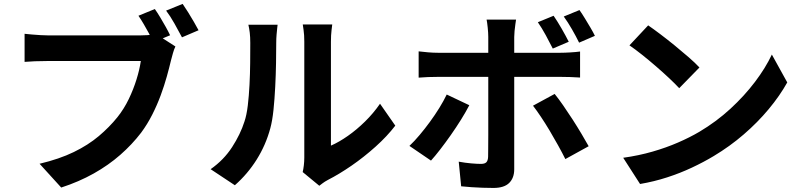

<svg xmlns="http://www.w3.org/2000/svg" viewBox="-20 -888 4040 966"><path d="M759 -842.6Q772.4 -823.7 786.7 -799.7Q801 -775.7 814.1 -752.4Q827.1 -729.1 835.8 -710.6L752.4 -675.6Q742.4 -696.3 729.8 -719.4Q717.3 -742.4 703.7 -765.7Q690.2 -788.9 676.6 -808.8ZM898.9 -868.4Q911.6 -850.3 926.6 -826.1Q941.6 -801.9 955.6 -777.8Q969.5 -753.7 979 -735.8L895.6 -700.2Q879.4 -731.2 857.9 -769.3Q836.5 -807.4 815.7 -834.6ZM862.5 -654.2Q855.6 -640.2 850.2 -620.8Q844.8 -601.4 840.5 -585Q831.9 -548.5 819.2 -502.8Q806.5 -457.1 788.3 -407.9Q770.1 -358.7 745.7 -310.7Q721.3 -262.6 690.2 -220.6Q644.9 -161.3 585.3 -109Q525.7 -56.7 451.5 -15.1Q377.3 26.6 288 55.6L179.1 -64.1Q278.8 -87.8 351.2 -123Q423.7 -158.2 477 -203.2Q530.3 -248.1 571 -298.7Q604.3 -340.6 628 -389.9Q651.6 -439.1 666.9 -488.7Q682.3 -538.2 688.5 -581.1Q673.7 -581.1 638.9 -581.1Q604.1 -581.1 557.8 -581.1Q511.6 -581.1 461 -581.1Q410.5 -581.1 363.3 -581.1Q316.1 -581.1 278.7 -581.1Q241.3 -581.1 222.7 -581.1Q188.4 -581.1 155.9 -579.8Q123.5 -578.5 103.7 -576.7V-718Q119.1 -716.3 140.4 -714.4Q161.8 -712.5 184.4 -711.2Q207 -709.9 223 -709.9Q238.8 -709.9 268.7 -709.9Q298.6 -709.9 337.3 -709.9Q376 -709.9 418.7 -709.9Q461.4 -709.9 503.6 -709.9Q545.8 -709.9 582.8 -709.9Q619.9 -709.9 647 -709.9Q674.1 -709.9 685.7 -709.9Q700.8 -709.9 722.5 -711.2Q744.2 -712.5 763.9 -717.6Z M1502.9 -22.3Q1506.4 -36.8 1508.7 -56.2Q1511 -75.5 1511 -95.7Q1511 -106.8 1511 -139.8Q1511 -172.9 1511 -219.9Q1511 -267 1511 -321.7Q1511 -376.5 1511 -432.1Q1511 -487.8 1511 -537.2Q1511 -586.5 1511 -624.1Q1511 -661.7 1511 -678.7Q1511 -712.6 1507.3 -737.6Q1503.5 -762.7 1503.3 -764.9H1651.6Q1651.4 -762.7 1648.2 -737.2Q1645 -711.8 1645 -677.9Q1645 -660.9 1645 -627.5Q1645 -594 1645 -550.3Q1645 -506.5 1645 -457.7Q1645 -408.9 1645 -361.2Q1645 -313.6 1645 -271.5Q1645 -229.5 1645 -199Q1645 -168.6 1645 -155.3Q1686 -173.3 1730.1 -204.2Q1774.2 -235 1816.4 -276.4Q1858.6 -317.7 1892 -366.1L1968.8 -255.9Q1927.7 -202.2 1869.5 -150Q1811.3 -97.8 1748.9 -54.7Q1686.5 -11.7 1629.7 17.3Q1613.6 26 1603.6 33.6Q1593.6 41.2 1586.5 46.6ZM1039.7 -36.8Q1106 -83.2 1147.8 -147.9Q1189.6 -212.5 1209.9 -276.4Q1220.9 -308.7 1226.7 -357.1Q1232.4 -405.5 1235.3 -461Q1238.2 -516.5 1238.7 -571.4Q1239.2 -626.3 1239.2 -671.5Q1239.2 -701.9 1236.6 -723.5Q1234 -745.1 1229.7 -763.5H1376.7Q1376.5 -761.6 1374.8 -747.5Q1373.1 -733.4 1371.5 -713.6Q1369.8 -693.8 1369.8 -673.1Q1369.8 -628.6 1368.8 -570.4Q1367.8 -512.2 1364.7 -451.1Q1361.6 -390 1356 -335.3Q1350.3 -280.7 1340.1 -243Q1317.3 -158.4 1271.6 -85.5Q1225.9 -12.6 1161.6 44Z M2765.3 -808.7Q2784.3 -781.1 2806.1 -743.3Q2827.8 -705.4 2841.5 -677.9L2761.2 -643.6Q2745.7 -674.4 2725.9 -710.9Q2706 -747.4 2686 -776.2ZM2895.5 -837.4Q2908.7 -818.7 2923.1 -794.9Q2937.6 -771.2 2951.1 -748.3Q2964.7 -725.3 2973.1 -707.7L2893.6 -673.4Q2878.2 -705.1 2857.5 -741Q2836.9 -776.9 2816.4 -804.9ZM2576.4 -789.4Q2575.4 -782.4 2573 -766.3Q2570.5 -750.2 2568.9 -732.4Q2567.2 -714.6 2567.2 -701.7Q2567.2 -672.4 2567.2 -636.4Q2567.2 -600.4 2567.2 -564.8Q2567.2 -529.3 2567.2 -499.9Q2567.2 -479.9 2567.2 -443.8Q2567.2 -407.7 2567.2 -362.7Q2567.2 -317.6 2567.2 -269.3Q2567.2 -221 2567.2 -175.6Q2567.2 -130.2 2567.2 -93.9Q2567.2 -57.5 2567.2 -36.2Q2567.2 7.4 2541.8 32.5Q2516.3 57.6 2462.7 57.6Q2436 57.6 2408 56.6Q2379.9 55.6 2352.7 53.8Q2325.5 51.9 2300.2 49.3L2288 -74.6Q2320.5 -68.6 2350.6 -66Q2380.8 -63.4 2399.5 -63.4Q2418.9 -63.4 2426.9 -71.6Q2435 -79.7 2435.8 -98.9Q2435.8 -108.4 2436.2 -138Q2436.6 -167.6 2436.6 -208.8Q2436.6 -249.9 2436.6 -295.8Q2436.6 -341.8 2436.6 -383.7Q2436.6 -425.7 2436.6 -456.8Q2436.6 -487.9 2436.6 -499.9Q2436.6 -517.7 2436.6 -554.3Q2436.6 -590.8 2436.6 -631.7Q2436.6 -672.7 2436.6 -702.5Q2436.6 -721.9 2433.8 -749.2Q2431 -776.5 2428.2 -789.4ZM2086.3 -629.6Q2108.6 -626.8 2134.1 -624.7Q2159.5 -622.5 2182.7 -622.5Q2195.5 -622.5 2231.8 -622.5Q2268.1 -622.5 2319 -622.5Q2369.9 -622.5 2428.7 -622.5Q2487.4 -622.5 2546.6 -622.5Q2605.8 -622.5 2657.6 -622.5Q2709.4 -622.5 2747 -622.5Q2784.5 -622.5 2800 -622.5Q2821 -622.5 2849.7 -624.3Q2878.4 -626 2898.5 -628.8V-497.9Q2875.5 -499.7 2848.6 -500.4Q2821.7 -501.2 2801 -501.2Q2785.5 -501.2 2748.4 -501.2Q2711.2 -501.2 2659.4 -501.2Q2607.5 -501.2 2548.8 -501.2Q2490 -501.2 2431.2 -501.2Q2372.5 -501.2 2321.2 -501.2Q2269.9 -501.2 2233.6 -501.2Q2197.3 -501.2 2182.9 -501.2Q2160.7 -501.2 2134.2 -500.3Q2107.6 -499.4 2086.3 -497.4ZM2341.2 -358.6Q2323.9 -325.3 2299.7 -286.3Q2275.5 -247.4 2248 -208.3Q2220.5 -169.3 2194.7 -135.9Q2168.9 -102.5 2148.4 -80L2039.9 -153.9Q2064.9 -177.4 2091.3 -208.9Q2117.8 -240.3 2143.2 -275.1Q2168.6 -309.8 2190.4 -345.1Q2212.1 -380.3 2227.6 -412.4ZM2770.6 -415.4Q2790.1 -391.4 2813.3 -358Q2836.5 -324.6 2860.6 -287.3Q2884.7 -249.9 2905.7 -214.6Q2926.7 -179.3 2941.7 -152.3L2824.4 -87.7Q2808.2 -120.2 2787.7 -157.1Q2767.2 -194.1 2745.2 -231.1Q2723.1 -268.1 2701.4 -300.5Q2679.6 -333 2661.7 -356.2Z M3241.1 -760.4Q3267.3 -742.4 3302.3 -716Q3337.3 -689.6 3374.5 -659.3Q3411.6 -629 3444.7 -600.2Q3477.8 -571.4 3499.1 -548.5L3397.3 -444.3Q3377.8 -465.5 3347 -494.4Q3316.2 -523.4 3280.3 -554.4Q3244.4 -585.5 3209.4 -613.3Q3174.4 -641 3147 -659.8ZM3115.5 -94.2Q3194.4 -105.3 3263.1 -125.2Q3331.8 -145 3391.1 -170.8Q3450.4 -196.5 3498.8 -225Q3584.1 -275.7 3654.8 -340.7Q3725.5 -405.8 3778.7 -476.2Q3831.9 -546.6 3863.4 -613.5L3940.9 -473.3Q3903.1 -405.6 3847.4 -338.8Q3791.7 -271.9 3721.9 -211.7Q3652.2 -151.5 3571 -102.9Q3520.5 -72.5 3461.2 -44.7Q3402 -16.8 3336.4 4.4Q3270.7 25.7 3200.3 37.7Z"/></svg>

Font: Noto Sans JP
Style: Regular
Weight: 100
Designer: Ryoko NISHIZUKA 西塚涼子 (kana, bopomofo & ideographs); Paul D. Hunt (Latin, Greek & Cyrillic); Sandoll Communications 산돌커뮤니
Foundry: Adobe
Version: Version 2.004;hotconv 1.0.118;makeotfexe 2.5.65603